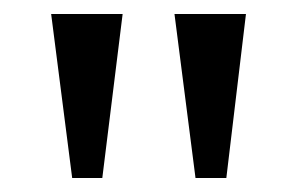

<svg xmlns="http://www.w3.org/2000/svg" viewBox="-20 -734 425 274"><path d="M259 -480 229 -714H331L303 -480ZM83 -480 53 -714H155L126 -480Z"/></svg>

Font: Noto Serif Tamil SemiCondensed
Style: Regular
Weight: 400
Width: 4
Designer: Indian Type Foundry, Tom Grace, and the Monotype Design Team
Foundry: Monotype Imaging Inc.
Version: Version 2.004